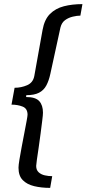

<svg xmlns="http://www.w3.org/2000/svg" viewBox="-20 -755 421 934"><path d="M224 159Q181 159 146 150.5Q111 142 90.5 121Q70 100 70 61Q70 49 74.5 21.5Q79 -6 85.5 -40.5Q92 -75 98.5 -108.5Q105 -142 109.5 -166.5Q114 -191 114 -197Q114 -227 90 -236.5Q66 -246 36 -246L51 -328Q83 -328 112 -340.5Q141 -353 147 -386L187 -609Q196 -660 223 -687Q250 -714 290.5 -724.5Q331 -735 381 -735L371 -679Q355 -679 334 -674Q313 -669 296.5 -657Q280 -645 274 -621L225 -396Q218 -363 205.5 -339.5Q193 -316 170 -304Q147 -292 108 -292L107 -283Q153 -283 171 -263Q189 -243 189 -207Q189 -196 185.5 -168.5Q182 -141 177.5 -105.5Q173 -70 168 -36.5Q163 -3 159.5 21.5Q156 46 156 52Q156 72 168 83Q180 94 198 98Q216 102 234 102Z"/></svg>

Font: Archivo SemiExpanded
Style: Italic
Weight: 400
Width: 6
Italic angle: -10°
Designer: Hector Gatti
Foundry: Omnibus-Type
Version: Version 2.001